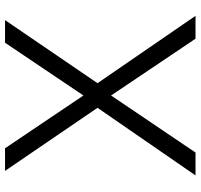

<svg xmlns="http://www.w3.org/2000/svg" viewBox="-37 -761 798 764"><g transform="rotate(-90 362.0 -379.0)"><path d="M590 0 364 -336 137 0H46L315 -390L64 -758H154L364 -446L574 -758H664L413 -390L681 0Z"/></g></svg>

Font: Biryani Light
Style: Regular
Weight: 300
Designer: Dan Reynolds and Mathieu Réguer
Foundry: Dan Reynolds and Mathieu Réguer
Version: Version 1.004; ttfautohint (v1.1) -l 5 -r 5 -G 72 -x 0 -D la